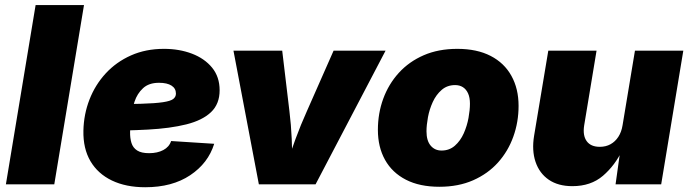

<svg xmlns="http://www.w3.org/2000/svg" viewBox="-20 -748 2797 779"><path d="M320.8 -727.5 200.2 0H3.9L124.5 -727.5Z M569.3 11.7Q491.2 11.7 434.1 -15.6Q377 -43 346.9 -94.2Q316.9 -145.5 318.4 -217.8Q319.8 -284.2 343 -344Q366.2 -403.8 408.9 -450.2Q451.7 -496.6 511.5 -523.2Q571.3 -549.8 645.5 -549.8Q707.5 -549.8 758.8 -530.3Q810.1 -510.7 840.6 -473.4Q871.1 -436 871.1 -381.8Q871.1 -326.2 836.2 -293Q801.3 -259.8 736.1 -243.4Q670.9 -227.1 579.8 -222.2Q488.8 -217.3 376 -217.3L394 -325.2Q491.2 -325.2 550.5 -326.9Q609.9 -328.6 640.9 -333.3Q671.9 -337.9 682.9 -346.4Q693.8 -355 693.8 -368.2Q693.8 -389.2 676 -400.6Q658.2 -412.1 625 -412.1Q584 -412.1 560.3 -390.1Q536.6 -368.2 525.9 -335.7Q515.1 -303.2 511.7 -269.5Q508.3 -235.8 507.8 -212.9Q507.3 -187.5 513.4 -168Q519.5 -148.4 536.4 -137.5Q553.2 -126.5 585 -126.5Q618.7 -126.5 642.6 -139.2Q666.5 -151.9 674.3 -175.8L849.1 -164.6Q824.7 -85.9 751.7 -37.1Q678.7 11.7 569.3 11.7Z M1030.3 0 927.2 -542.5H1125L1154.3 -296.9Q1161.1 -242.2 1163.6 -184.8Q1166 -127.4 1167.5 -61.5H1135.3Q1158.2 -127.4 1179.2 -184.6Q1200.2 -241.7 1225.1 -296.9L1333.5 -542.5H1544.4L1260.3 0Z M1762.7 9.8Q1682.6 9.8 1627 -18.8Q1571.3 -47.4 1542.2 -99.4Q1513.2 -151.4 1513.2 -221.2Q1513.2 -288.1 1534.9 -347.4Q1556.6 -406.7 1598.1 -452.4Q1639.6 -498 1699.2 -523.9Q1758.8 -549.8 1835.4 -549.8Q1915 -549.8 1970.5 -521.2Q2025.9 -492.7 2054.9 -440.4Q2084 -388.2 2084 -318.4Q2084 -252.9 2062.7 -193.6Q2041.5 -134.3 2000.5 -88.6Q1959.5 -43 1899.7 -16.6Q1839.8 9.8 1762.7 9.8ZM1771.5 -137.2Q1803.2 -137.2 1825.7 -157Q1848.1 -176.8 1861.6 -207Q1875 -237.3 1880.9 -269.8Q1886.7 -302.2 1886.7 -327.1Q1886.7 -352.1 1879.2 -368.9Q1871.6 -385.7 1858.2 -394.3Q1844.7 -402.8 1826.7 -402.8Q1794.4 -402.8 1772 -383.3Q1749.5 -363.8 1735.8 -334Q1722.2 -304.2 1716.3 -272.2Q1710.4 -240.2 1710.4 -215.3Q1710.4 -177.2 1727.3 -157.2Q1744.1 -137.2 1771.5 -137.2Z M2302.2 7.3Q2244.6 7.3 2206.5 -18.8Q2168.5 -44.9 2152.8 -91.3Q2137.2 -137.7 2147 -197.3L2204.6 -542.5H2400.4L2350.1 -238.8Q2343.8 -198.2 2360.4 -175.3Q2377 -152.3 2413.6 -152.3Q2438 -152.3 2457 -162.8Q2476.1 -173.3 2488.8 -192.9Q2501.5 -212.4 2505.9 -239.7L2556.2 -542.5H2752.4L2662.6 0H2477.5L2497.1 -140.1H2505.4Q2475.6 -77.1 2426.5 -34.9Q2377.4 7.3 2302.2 7.3Z"/></svg>

Font: Inter 16pt Black
Style: Italic
Weight: 900
Italic angle: -9.3988°
Version: Version 4.001;git-66647c0bb